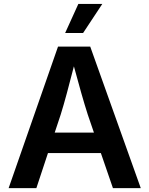

<svg xmlns="http://www.w3.org/2000/svg" viewBox="-20 -967 768 987"><path d="M24.4 0 278.3 -727.5H443.8L703.6 0H560.5L498.5 -180.2H226.6L167 0ZM261.2 -285.2H462.9L431.2 -377.9Q415 -428.2 397.7 -489.3Q380.4 -550.3 359.9 -626Q340.3 -549.8 323.7 -488Q307.1 -426.3 292 -377.9ZM314.9 -797.4 382.8 -946.8H505.9L407.2 -797.4Z"/></svg>

Font: Inter SemiBold
Style: Regular
Weight: 600
Designer: Rasmus Andersson
Foundry: rsms
Version: Version 4.001;git-9221beed3